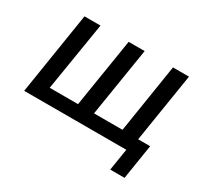

<svg xmlns="http://www.w3.org/2000/svg" viewBox="-129 -679 1065 998"><g transform="rotate(30 403.5 -180.5)"><path d="M630 131 651 0H38L116 -492H212L145 -80H315L381 -492H477L411 -80H582L647 -492H743L677 -78H749L716 131Z"/></g></svg>

Font: Nunito Sans 10pt SemiCondensed SemiBold
Style: Italic
Weight: 600
Width: 4
Italic angle: -9°
Designer: Vernon Adams
Foundry: Vernon Adams
Version: Version 3.101;gftools[0.9.27]